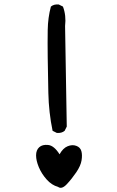

<svg xmlns="http://www.w3.org/2000/svg" viewBox="-20 -796 540 886"><path d="M248 66.4Q218.8 58.6 195.3 32.2Q171.9 5.9 159.2 -24.4Q146.5 -54.7 146.5 -79.1Q146.5 -103.5 161.1 -116.7Q175.8 -129.9 202.6 -127Q229.5 -124 254.9 -84Q270.5 -112.3 292 -121.1Q313.5 -129.9 332 -123Q350.6 -116.2 355.5 -98.6Q360.4 -81.1 356.4 -56.2Q352.5 -31.2 332 -1Q311.5 29.3 288.1 54.2Q264.6 79.1 248 66.4ZM242.2 -182.6 222.7 -192.4Q205.1 -276.4 203.1 -367.2Q201.2 -458 200.2 -529.3Q199.2 -600.6 200.2 -657.7Q201.2 -714.8 214.8 -765.6Q228.5 -777.3 251 -775.4L270.5 -765.6Q286.1 -724.6 280.3 -675.8L288.1 -211.9L278.3 -192.4Q264.6 -180.7 242.2 -182.6Z"/></svg>

Font: NaikaiFont
Style: Regular-Lite
Weight: 400
Version: Version 1.67